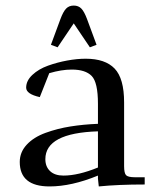

<svg xmlns="http://www.w3.org/2000/svg" viewBox="-20 -663 559 690"><path d="M51 -81Q51 -116 76 -143Q101 -170 143.5 -185.5Q186 -201 233 -208.5Q280 -216 332 -218V-290Q332 -367 309.5 -390Q287 -413 238 -413Q201 -413 157 -400L123 -314Q74 -325 74 -348Q74 -373 96.5 -394Q119 -415 152.5 -427Q186 -439 221.5 -445.5Q257 -452 288 -452Q358 -452 392 -416.5Q426 -381 426 -295V-66Q426 -41 433 -33.5Q440 -26 465 -26H500V0Q405 0 335 7L332 -21V-32Q237 7 158 7Q51 7 51 -81ZM143 -91Q143 -64 160 -48Q177 -32 208 -32Q261 -32 332 -61V-191Q143 -185 143 -91ZM163 -502 197 -594Q207 -621 217.5 -632Q228 -643 245 -643Q262 -643 272.5 -632Q283 -621 293 -594L327 -502L303 -493L245 -579L187 -493Z"/></svg>

Font: Dihjauti
Style: Bold
Weight: 700
Designer: T. Christopher White
Version: Version 3.0.0